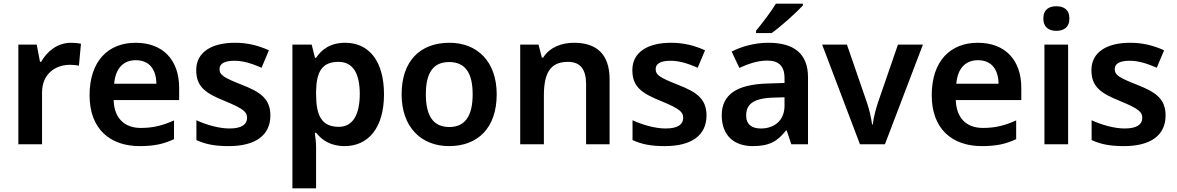

<svg xmlns="http://www.w3.org/2000/svg" viewBox="-20 -786 6410 1046"><path d="M367 -553C293 -553 236 -506 204 -449H198L180 -543H80V0H209V-281C209 -385 283 -433 362 -433C376 -433 398 -431 410 -428L421 -548C407 -551 384 -553 367 -553Z M719 -553C569 -553 468 -453 468 -267C468 -82 581 10 741 10C821 10 873 -2 928 -28V-130C868 -103 816 -89 747 -89C655 -89 602 -145 599 -241H956V-307C956 -461 866 -553 719 -553ZM720 -458C796 -458 831 -405 832 -330H602C609 -415 653 -458 720 -458Z M1453 -157C1453 -251 1394 -286 1298 -324C1199 -363 1176 -377 1176 -410C1176 -439 1203 -455 1257 -455C1307 -455 1354 -439 1405 -417L1445 -512C1385 -539 1327 -553 1260 -553C1133 -553 1049 -502 1049 -404C1049 -313 1100 -278 1204 -236C1309 -193 1326 -175 1326 -144C1326 -109 1298 -86 1230 -86C1174 -86 1103 -106 1050 -131V-23C1100 0 1150 10 1226 10C1372 10 1453 -49 1453 -157Z M1861 -553C1779 -553 1732 -516 1702 -471H1696L1678 -543H1573V240H1702V20C1702 -6 1699 -38 1695 -63H1702C1732 -25 1778 10 1858 10C1984 10 2072 -87 2072 -272C2072 -457 1987 -553 1861 -553ZM1824 -449C1903 -449 1940 -386 1940 -274C1940 -163 1903 -95 1826 -95C1731 -95 1702 -158 1702 -273V-289C1704 -396 1735 -449 1824 -449Z M2686 -272C2686 -452 2579 -553 2429 -553C2267 -553 2168 -452 2168 -272C2168 -92 2276 10 2426 10C2586 10 2686 -92 2686 -272ZM2300 -272C2300 -387 2338 -448 2427 -448C2516 -448 2555 -387 2555 -272C2555 -158 2516 -94 2428 -94C2338 -94 2300 -158 2300 -272Z M3107 -553C3039 -553 2974 -528 2939 -472H2932L2914 -543H2814V0H2943V-264C2943 -383 2974 -449 3074 -449C3142 -449 3173 -408 3173 -327V0H3301V-354C3301 -493 3228 -553 3107 -553Z M3829 -157C3829 -251 3770 -286 3674 -324C3575 -363 3552 -377 3552 -410C3552 -439 3579 -455 3633 -455C3683 -455 3730 -439 3781 -417L3821 -512C3761 -539 3703 -553 3636 -553C3509 -553 3425 -502 3425 -404C3425 -313 3476 -278 3580 -236C3685 -193 3702 -175 3702 -144C3702 -109 3674 -86 3606 -86C3550 -86 3479 -106 3426 -131V-23C3476 0 3526 10 3602 10C3748 10 3829 -49 3829 -157Z M4354 -756V-766H4207C4180 -721 4130 -656 4099 -619V-606H4184C4234 -641 4320 -719 4354 -756ZM4166 -553C4092 -553 4020 -533 3966 -505L4008 -416C4056 -438 4107 -456 4161 -456C4219 -456 4254 -429 4254 -361V-334L4161 -331C3994 -326 3912 -271 3912 -158C3912 -43 3984 10 4081 10C4172 10 4215 -16 4262 -75H4266L4291 0H4382V-364C4382 -493 4307 -553 4166 -553ZM4189 -254 4254 -256V-210C4254 -129 4198 -86 4125 -86C4077 -86 4045 -107 4045 -157C4045 -215 4080 -250 4189 -254Z M4665 0H4801L5008 -543H4872L4764 -230C4751 -191 4738 -142 4735 -108H4731C4727 -140 4716 -191 4702 -230L4594 -543H4459Z M5307 -553C5157 -553 5056 -453 5056 -267C5056 -82 5169 10 5329 10C5409 10 5461 -2 5516 -28V-130C5456 -103 5404 -89 5335 -89C5243 -89 5190 -145 5187 -241H5544V-307C5544 -461 5454 -553 5307 -553ZM5308 -458C5384 -458 5419 -405 5420 -330H5190C5197 -415 5241 -458 5308 -458Z M5735 -752C5696 -752 5664 -735 5664 -685C5664 -636 5696 -618 5735 -618C5774 -618 5806 -636 5806 -685C5806 -735 5774 -752 5735 -752ZM5799 -543H5670V0H5799Z M6330 -157C6330 -251 6271 -286 6175 -324C6076 -363 6053 -377 6053 -410C6053 -439 6080 -455 6134 -455C6184 -455 6231 -439 6282 -417L6322 -512C6262 -539 6204 -553 6137 -553C6010 -553 5926 -502 5926 -404C5926 -313 5977 -278 6081 -236C6186 -193 6203 -175 6203 -144C6203 -109 6175 -86 6107 -86C6051 -86 5980 -106 5927 -131V-23C5977 0 6027 10 6103 10C6249 10 6330 -49 6330 -157Z"/></svg>

Font: Noto Sans Balinese SemiBold
Style: Regular
Weight: 600
Designer: Aditya Bayu, David Williams
Foundry: David Williams
Version: Version 2.005